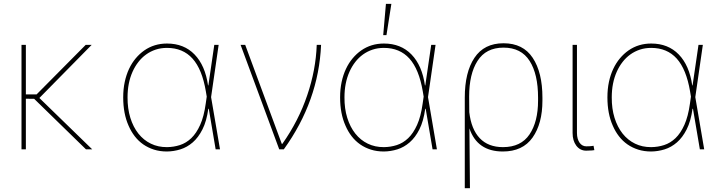

<svg xmlns="http://www.w3.org/2000/svg" viewBox="-20 -780 3760 1003"><path d="M92.3 0ZM461.6 0H429L158.4 -263.8L115.1 -264.2V0H92.3V-545.5H115.1V-286.9H171.2L427.6 -545.5H458.8L185.7 -268.1Z M852.3 11.4Q815.3 11.4 784.4 1.6Q753.6 -8.2 728.3 -25.7Q703.1 -43.3 683.9 -68.2Q664.8 -93 651.6 -123.6Q623.6 -186.4 623.6 -271.3Q623.6 -314.6 631.6 -351.9Q639.6 -389.2 654.1 -420.1Q668.7 -451 688.9 -475.1Q709.2 -499.3 734 -516.7Q785.9 -552.6 852.3 -552.6Q941.1 -552.6 996.4 -495.4Q1051.8 -438.2 1066.8 -333.8H1068.5L1099.4 -545.5H1122.2L1082.7 -272.7L1129.3 0H1106.5L1070.7 -211.6H1068.2Q1059.3 -147 1037.8 -104.4Q1016.3 -61.8 986.9 -36.2Q957.4 -10.7 922.6 0.2Q887.8 11 852.3 11.4ZM852.3 -11.4Q887.4 -11.7 919.9 -22.2Q952.4 -32.7 979.2 -58.2Q1006 -83.8 1025.7 -127.7Q1045.5 -171.5 1054.7 -238.6L1060 -275.2L1055.4 -302.6Q1035.9 -418.3 985.6 -474.1Q935.4 -529.8 852.3 -529.8Q820.7 -529.8 793.3 -520.8Q766 -511.7 743.3 -495.4Q720.5 -479 702.8 -456.1Q685 -433.2 672.6 -405.5Q646.3 -346.9 646.3 -271.3Q646 -212.7 660.9 -164.6Q675.8 -116.5 702.9 -82.2Q730.1 -47.9 768.1 -29.5Q806.1 -11 852.3 -11.4Z M1462.7 0H1438.6L1236.9 -545.5H1261L1452.1 -28.4H1454.9Q1540.5 -150.2 1584.9 -282.3Q1630 -414.4 1634.6 -545.5H1657.3Q1644.5 -252.1 1462.7 0Z M1756.7 0ZM1985.4 11.4Q1948.5 11.4 1917.6 1.6Q1886.7 -8.2 1861.5 -25.7Q1836.3 -43.3 1817.1 -68.2Q1797.9 -93 1784.8 -123.6Q1756.7 -186.4 1756.7 -271.3Q1756.7 -314.6 1764.7 -351.9Q1772.7 -389.2 1787.3 -420.1Q1801.8 -451 1822.1 -475.1Q1842.3 -499.3 1867.2 -516.7Q1919 -552.6 1985.4 -552.6Q2074.2 -552.6 2129.6 -495.4Q2185 -438.2 2199.9 -333.8H2201.7L2232.6 -545.5H2255.3L2215.9 -272.7L2262.4 0H2239.7L2203.8 -211.6H2201.3Q2192.5 -147 2171 -104.4Q2149.5 -61.8 2120 -36.2Q2090.6 -10.7 2055.8 0.2Q2021 11 1985.4 11.4ZM1985.4 -11.4Q2020.6 -11.7 2053.1 -22.2Q2085.6 -32.7 2112.4 -58.2Q2139.2 -83.8 2158.9 -127.7Q2178.6 -171.5 2187.9 -238.6L2193.2 -275.2L2188.6 -302.6Q2169 -418.3 2118.8 -474.1Q2068.5 -529.8 1985.4 -529.8Q1953.8 -529.8 1926.5 -520.8Q1899.1 -511.7 1876.4 -495.4Q1853.7 -479 1835.9 -456.1Q1818.2 -433.2 1805.8 -405.5Q1779.5 -346.9 1779.5 -271.3Q1779.1 -212.7 1794 -164.6Q1808.9 -116.5 1836.1 -82.2Q1863.3 -47.9 1901.3 -29.5Q1939.3 -11 1985.4 -11.4ZM1998.9 -596.6H1981.9L1996.1 -759.9H2024.5Z M2435 203.1H2408V-269.9Q2408 -402.7 2458.5 -478Q2508.9 -554 2610.4 -554Q2712.4 -554 2762.8 -478Q2813.6 -401.6 2813.6 -269.9V-254.3Q2813.6 -134.2 2762.1 -61.4Q2710.6 11.4 2606.9 11.4Q2473 11.4 2432.2 -109.4ZM2607.6 -11.4Q2701.3 -11.4 2746.1 -77.8Q2790.8 -144.2 2790.8 -254.3V-269.9Q2790.8 -392.8 2746.8 -461.6Q2702.8 -531.2 2610.4 -531.2Q2518.5 -531.2 2474.4 -461.6Q2430.8 -393.5 2430.8 -275.6L2431.5 -193.9Q2441.8 -104.8 2486.2 -58.1Q2530.5 -11.4 2607.6 -11.4Z M3042.3 7.1Q3010.3 7.1 2990.4 -19.2Q2971.2 -45.1 2971.2 -85.2V-545.5H2994V-85.2Q2994 -69.2 2997.7 -56.3Q3001.4 -43.3 3007.8 -34.3Q3014.2 -25.2 3023.1 -20.4Q3032 -15.6 3042.3 -15.6Q3060.4 -15.6 3070 -16.9Q3079.5 -18.1 3080.6 -18.5L3084.9 4.3Q3083.5 4.6 3072.4 5.9Q3061.4 7.1 3042.3 7.1Z M3381.7 11.4Q3344.8 11.4 3313.9 1.6Q3283 -8.2 3257.8 -25.7Q3232.6 -43.3 3213.4 -68.2Q3194.2 -93 3181.1 -123.6Q3153.1 -186.4 3153.1 -271.3Q3153.1 -314.6 3161 -351.9Q3169 -389.2 3183.6 -420.1Q3198.2 -451 3218.4 -475.1Q3238.6 -499.3 3263.5 -516.7Q3315.3 -552.6 3381.7 -552.6Q3470.5 -552.6 3525.9 -495.4Q3581.3 -438.2 3596.2 -333.8H3598L3628.9 -545.5H3651.6L3612.2 -272.7L3658.7 0H3636L3600.1 -211.6H3597.7Q3588.8 -147 3567.3 -104.4Q3545.8 -61.8 3516.3 -36.2Q3486.9 -10.7 3452.1 0.2Q3417.3 11 3381.7 11.4ZM3381.7 -11.4Q3416.9 -11.7 3449.4 -22.2Q3481.9 -32.7 3508.7 -58.2Q3535.5 -83.8 3555.2 -127.7Q3574.9 -171.5 3584.2 -238.6L3589.5 -275.2L3584.9 -302.6Q3565.3 -418.3 3515.1 -474.1Q3464.8 -529.8 3381.7 -529.8Q3350.1 -529.8 3322.8 -520.8Q3295.5 -511.7 3272.7 -495.4Q3250 -479 3232.2 -456.1Q3214.5 -433.2 3202.1 -405.5Q3175.8 -346.9 3175.8 -271.3Q3175.4 -212.7 3190.3 -164.6Q3205.3 -116.5 3232.4 -82.2Q3259.6 -47.9 3297.6 -29.5Q3335.6 -11 3381.7 -11.4Z"/></svg>

Font: Linik Sans Thin
Style: Regular
Weight: 100
Designer: Fonts by Rasmus Andersson / Changes by Cristiano Sobral with parts from Marc Monis
Foundry: rsms
Version: Version 3.020; ttfautohint (v1.6)